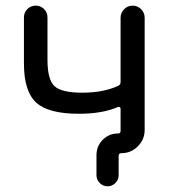

<svg xmlns="http://www.w3.org/2000/svg" viewBox="-20 -567 603 685"><path d="M410.2 -503.9Q410.2 -521.5 422.9 -534.2Q435.5 -546.9 453.1 -546.9Q470.7 -546.9 483.4 -534.2Q496.1 -521.5 496.1 -503.9V-103.5Q496.1 -69.3 471.7 -44.9Q447.3 -20.5 413.1 -20.5Q403.3 -20.5 403.3 -10.7V58.6Q403.3 74.2 391.6 85.9Q379.9 97.7 363.8 97.7Q347.7 97.7 335.9 85.9Q324.2 74.2 324.2 58.6V-13.7Q324.2 -45.9 346.7 -68.4Q369.1 -90.8 401.4 -90.8Q410.2 -90.8 410.2 -99.6V-179.7Q410.2 -182.6 407.2 -184.6Q404.3 -186.5 401.4 -185.5Q345.7 -161.1 261.7 -161.1Q152.3 -161.1 108.9 -201.2Q65.4 -241.2 65.4 -340.8V-504.9Q65.4 -522.5 77.6 -534.7Q89.8 -546.9 107.4 -546.9Q125 -546.9 137.2 -534.7Q149.4 -522.5 149.4 -504.9V-353.5Q149.4 -282.2 174.8 -259.3Q200.2 -236.3 273.4 -236.3Q348.6 -236.3 401.4 -260.7Q410.2 -264.6 410.2 -274.4Z"/></svg>

Font: Gen Jyuu GothicX Regular
Style: Regular
Weight: 400
Designer: [Source Han Sans]
Ryoko NISHIZUKA  (kana & ideographs); Paul D. Hunt (Latin, Greek & Cyrillic); Wenlong ZHANG  (bopomofo
Version: Version 1.002.20150607